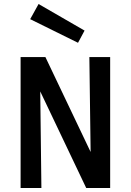

<svg xmlns="http://www.w3.org/2000/svg" viewBox="-20 -940 654 960"><path d="M402.8 -787.1 370.1 -726.1 130.9 -844.2 172.9 -919.9ZM187 0H83V-654.8H207L433.1 -180.2L426.8 -654.8H530.8V0H411.1L181.2 -482.9Z"/></svg>

Font: IntelOne Mono Medium
Style: Regular
Weight: 500
Designer: Fred Shallcrass
Foundry: Frere-Jones Type LLC
Version: Version 1.200;hotconv 1.1.0;makeotfexe 2.6.0;FJTRelease1.2